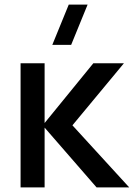

<svg xmlns="http://www.w3.org/2000/svg" viewBox="-20 -815 582 835"><path d="M289.5 -620 361 -795H279L207.5 -620ZM69.5 0H174V-260L400 0H542L295 -270L519 -540H386L174 -280V-540H69.5Z"/></svg>

Font: Vela Sans SemBd
Style: Regular
Weight: 600
Designer: Principal design: Mikhail Sharanda - project Manrope.
Design modification: Ravid Balaliev
Foundry: Mikhail Sharanda
Version: Version 1.001